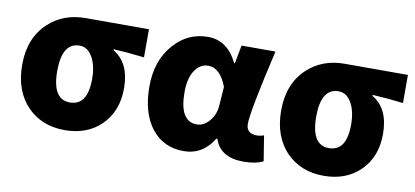

<svg xmlns="http://www.w3.org/2000/svg" viewBox="-60 -776 2125 982"><g transform="rotate(10 1002.5 -284.5)"><path d="M119 -61Q40 -141 40 -278Q40 -417 126 -497Q203 -569 319 -569H647V-423Q552 -434 487 -437V-432Q574 -381 574 -249Q574 -129 500 -57Q428 14 311 14Q194 14 119 -61ZM405 -268Q405 -336 381 -379Q356 -425 313 -425Q222 -425 222 -278Q222 -130 313 -130Q405 -130 405 -268Z M762 -65Q700 -145 700 -282Q700 -418 777 -503Q848 -583 952 -583Q1054 -583 1106 -474H1110L1128 -569H1304Q1229 -244 1229 -181Q1229 -130 1284 -130Q1303 -130 1321 -137L1342 -6Q1304 14 1240 14Q1119 14 1089 -78H1084Q1028 14 929 14Q824 14 762 -65ZM1037 -166Q1066 -200 1069 -248L1076 -345Q1041 -438 979 -438Q939 -438 913 -402Q882 -361 882 -285Q882 -132 972 -132Q1008 -132 1037 -166Z M1464 -61Q1385 -141 1385 -278Q1385 -417 1471 -497Q1548 -569 1664 -569H1992V-423Q1897 -434 1832 -437V-432Q1919 -381 1919 -249Q1919 -129 1845 -57Q1773 14 1656 14Q1539 14 1464 -61ZM1750 -268Q1750 -336 1726 -379Q1701 -425 1658 -425Q1567 -425 1567 -278Q1567 -130 1658 -130Q1750 -130 1750 -268Z"/></g></svg>

Font: Source Han Sans CN Heavy
Style: Bold
Weight: 900
Designer: Ryoko NISHIZUKA (kana & ideographs); Paul D. Hunt (Latin, Greek & Cyrillic); Wenlong ZHANG (bopomofo); Sandoll Communica
Foundry: Adobe Systems Incorporated
Version: Version 1.000;PS 1;hotconv 1.0.78;makeotf.lib2.5.61930